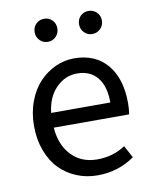

<svg xmlns="http://www.w3.org/2000/svg" viewBox="-80 -748 656 821"><g transform="rotate(-10 248.0 -337.5)"><path d="M277.8 12.2Q229 12.2 186.8 -5.4Q144.5 -22.9 113.3 -54.9Q82 -86.9 64 -135.5Q45.9 -184.1 45.9 -243.2Q45.9 -300.8 64.5 -349.6Q83 -398.4 113.5 -430.4Q144 -462.4 183.1 -480.2Q222.2 -498 264.2 -498Q356.4 -498 407.7 -437Q459 -376 459 -270Q459 -242.7 455.1 -221.2H127.9Q133.3 -145.5 176.5 -100.3Q219.7 -55.2 288.1 -55.2Q356.9 -55.2 410.2 -90.8L439 -38.1Q368.2 12.2 277.8 12.2ZM127.9 -285.2H384.8Q384.8 -356.4 353.5 -394.3Q322.3 -432.1 266.1 -432.1Q213.4 -432.1 174.3 -392.3Q135.3 -352.5 127.9 -285.2ZM168 -586.9Q146.5 -586.9 132.3 -601.6Q118.2 -616.2 118.2 -637.2Q118.2 -658.2 132.3 -672.6Q146.5 -687 168 -687Q189 -687 202.9 -672.6Q216.8 -658.2 216.8 -637.2Q216.8 -616.2 202.6 -601.6Q188.5 -586.9 168 -586.9ZM359.9 -586.9Q339.4 -586.9 325.2 -601.6Q311 -616.2 311 -637.2Q311 -658.2 325 -672.6Q338.9 -687 359.9 -687Q381.3 -687 395.8 -672.6Q410.2 -658.2 410.2 -637.2Q410.2 -616.2 395.8 -601.6Q381.3 -586.9 359.9 -586.9Z"/></g></svg>

Font: Source Sans Pro
Style: Regular
Weight: 400
Designer: Paul D. Hunt
Foundry: Adobe Systems Incorporated
Version: Version 3.006;hotconv 1.0.111;makeotfexe 2.5.65597